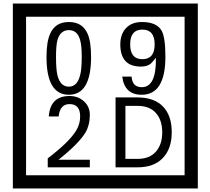

<svg xmlns="http://www.w3.org/2000/svg" viewBox="-20 -980 1195 1090"><path d="M1103 90H53V-960H1103ZM1028 15V-885H128V15ZM497 -656Q497 -442 371 -442Q244 -442 244 -656Q244 -744 265 -789Q294 -855 371 -855Q448 -855 477 -789Q497 -745 497 -656ZM444 -656Q444 -723 435 -752Q420 -809 371 -809Q322 -809 306 -752Q298 -723 298 -656Q298 -587 306 -553Q322 -488 371 -488Q419 -488 435 -554Q444 -587 444 -656ZM919 -658Q919 -442 784 -442Q687 -442 674 -545H727Q731 -485 785 -485Q868 -485 865 -652Q844 -625 834 -617Q814 -602 780 -602Q663 -602 663 -728Q663 -786 695.5 -820.5Q728 -855 786 -855Q870 -855 898 -805Q919 -766 919 -658ZM858 -728Q858 -812 788 -812Q719 -812 719 -728Q719 -644 788 -644Q858 -644 858 -728ZM490 -30H251V-81Q372 -173 412 -238Q435 -276 435 -319Q435 -389 375 -389Q320 -389 313 -319H257Q265 -435 375 -435Q423 -435 456.5 -405Q490 -375 490 -327Q490 -271 466 -229Q428 -165 312 -73H490ZM955 -229Q955 -136 904.5 -83Q854 -30 760 -30H636V-427H760Q855 -427 905 -375.5Q955 -324 955 -229ZM901 -229Q901 -298 865 -338.5Q829 -379 761 -379H692V-78H761Q829 -78 865 -119Q901 -160 901 -229Z"/></svg>

Font: Unicode BMP Fallback SIL
Style: Regular
Weight: 400
Foundry: NRSI, SIL International
Version: Version 5.1 Based on Unicode 5.1